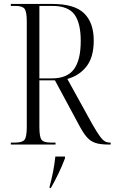

<svg xmlns="http://www.w3.org/2000/svg" viewBox="-20 -734 582 975"><path d="M35 0V-10H58Q94 -10 105 -25Q116 -40 116 -90V-624Q116 -674 105 -689Q94 -704 58 -704H35V-714H245Q358 -714 407 -666.5Q456 -619 456 -528Q456 -444 419.5 -397Q383 -350 322 -333L449 -103Q472 -63 486.5 -43Q501 -23 512.5 -16.5Q524 -10 537 -10H542V0H531Q492 0 467 -7.5Q442 -15 423.5 -35Q405 -55 385 -92L259 -326H180V-90Q180 -40 190.5 -25Q201 -10 237 -10H262V0ZM244 -336Q321 -336 355.5 -382.5Q390 -429 390 -526Q390 -617 358 -660.5Q326 -704 245 -704H180V-336ZM232 213Q242 176 249.5 138Q257 100 261 61H310V70Q295 110 275.5 150Q256 190 238 221H232Z"/></svg>

Font: Noto Serif Display Condensed Light
Style: Regular
Weight: 300
Width: 3
Designer: Monotype Design Team
Foundry: Monotype Imaging Inc.
Version: Version 2.009